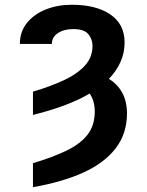

<svg xmlns="http://www.w3.org/2000/svg" viewBox="-20 -558 604 791"><path d="M115.8 -84.5V-180.4Q185.4 -201 240.8 -226.4Q296.2 -251.8 328.7 -286.6Q361.2 -321.4 361.2 -369.3Q360.8 -396.7 343.8 -417.4Q326.7 -438.2 281.6 -438.2Q243.6 -438.2 218.6 -421.7Q193.5 -405.2 193.9 -377.1H61.8Q61.8 -427.2 90.9 -463.4Q120 -499.6 168.7 -519Q217.3 -538.4 275.9 -538.4Q375.4 -538.4 434.1 -498.8Q492.9 -459.2 493.3 -383.5Q493.3 -340.2 476.4 -302.6Q459.5 -264.9 428.6 -233Q464.1 -211.6 483.5 -176.1Q502.8 -140.6 503.2 -91.6Q503.2 -7.5 456.5 53.1Q409.8 113.6 323.2 152.9Q236.5 192.1 115.8 213.1V114.3Q198.5 89.5 255.1 62Q311.8 34.4 341.1 -3.7Q370.4 -41.9 370.4 -98.7Q370 -143.8 349.4 -172.6Q302.9 -145.2 244 -123.4Q185 -101.6 115.8 -84.5Z"/></svg>

Font: Inter UI Semi Bold
Style: Regular
Weight: 600
Designer: Rasmus Andersson
Foundry: rsms
Version: 3.2;8d6f07862